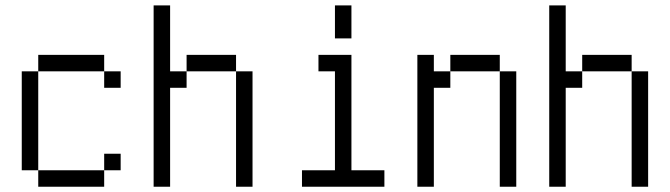

<svg xmlns="http://www.w3.org/2000/svg" viewBox="-20 -708 2540 728"><path d="M437.5 -62.5V-125H375V-62.5H125V0H375V-62.5ZM437.5 -375V-437.5H375V-375ZM125 -62.5Q125 -62.5 125 -437.5H62.5Q62.5 -437.5 62.5 -62.5ZM125 -437.5H375V-500H125Z M562.5 -687.5V0H625Q625 0 625 -375H687.5V-437.5H625Q625 -437.5 625 -687.5ZM875 -437.5V0H937.5V-437.5ZM687.5 -437.5H875V-500H687.5Z M1437.5 0V-62.5H1312.5V-500H1187.5V-437.5H1250Q1250 -437.5 1250 -62.5H1125V0ZM1250 -687.5Q1250 -687.5 1250 -562.5H1312.5Q1312.5 -562.5 1312.5 -687.5Z M1562.5 -500Q1562.5 -500 1562.5 0H1625Q1625 0 1625 -375H1687.5V-437.5H1625V-500ZM1875 -437.5V0H1937.5V-437.5ZM1687.5 -437.5H1875V-500H1687.5Z M2062.5 -687.5V0H2125Q2125 0 2125 -375H2187.5V-437.5H2125Q2125 -437.5 2125 -687.5ZM2375 -437.5V0H2437.5V-437.5ZM2187.5 -437.5H2375V-500H2187.5Z"/></svg>

Font: CalcUnifontExMono
Style: Regular
Weight: 500
Version: Version 15.0.06